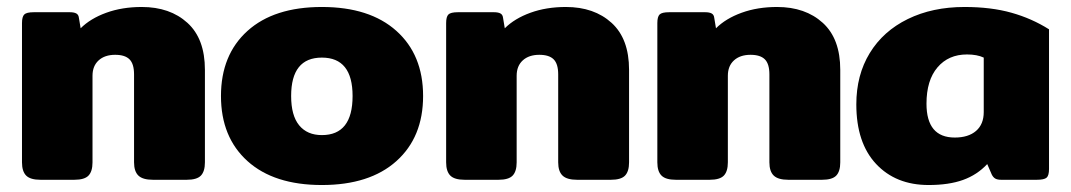

<svg xmlns="http://www.w3.org/2000/svg" viewBox="-20 -515 3068 550"><path d="M43 -50V-449Q43 -467 49.5 -473.5Q56 -480 77 -480H180Q192 -480 198.5 -476.5Q205 -473 206 -464L211 -434Q239 -462 284.5 -478.5Q330 -495 386 -495Q467 -495 517 -449.5Q567 -404 567 -315V-50Q567 -24 555.5 -12Q544 0 515 0H418Q389 0 376.5 -12Q364 -24 364 -50V-302Q364 -332 351 -345Q338 -358 310 -358Q280 -358 262.5 -342Q245 -326 245 -298V-50Q245 -24 233.5 -12Q222 0 193 0H96Q67 0 55 -12Q43 -24 43 -50Z M613 -240Q613 -358 689 -426.5Q765 -495 902 -495Q1039 -495 1115.5 -426.5Q1192 -358 1192 -240Q1192 -122 1115.5 -53.5Q1039 15 902 15Q765 15 689 -53.5Q613 -122 613 -240ZM990 -240Q990 -350 902 -350Q814 -350 814 -240Q814 -184 837 -156Q860 -128 902 -128Q990 -128 990 -240Z M1258 -50V-449Q1258 -467 1264.5 -473.5Q1271 -480 1292 -480H1395Q1407 -480 1413.5 -476.5Q1420 -473 1421 -464L1426 -434Q1454 -462 1499.5 -478.5Q1545 -495 1601 -495Q1682 -495 1732 -449.5Q1782 -404 1782 -315V-50Q1782 -24 1770.5 -12Q1759 0 1730 0H1633Q1604 0 1591.5 -12Q1579 -24 1579 -50V-302Q1579 -332 1566 -345Q1553 -358 1525 -358Q1495 -358 1477.5 -342Q1460 -326 1460 -298V-50Q1460 -24 1448.5 -12Q1437 0 1408 0H1311Q1282 0 1270 -12Q1258 -24 1258 -50Z M1863 -50V-449Q1863 -467 1869.5 -473.5Q1876 -480 1897 -480H2000Q2012 -480 2018.5 -476.5Q2025 -473 2026 -464L2031 -434Q2059 -462 2104.5 -478.5Q2150 -495 2206 -495Q2287 -495 2337 -449.5Q2387 -404 2387 -315V-50Q2387 -24 2375.5 -12Q2364 0 2335 0H2238Q2209 0 2196.5 -12Q2184 -24 2184 -50V-302Q2184 -332 2171 -345Q2158 -358 2130 -358Q2100 -358 2082.5 -342Q2065 -326 2065 -298V-50Q2065 -24 2053.5 -12Q2042 0 2013 0H1916Q1887 0 1875 -12Q1863 -24 1863 -50Z M2433 -216Q2433 -300 2471.5 -363Q2510 -426 2580.5 -460.5Q2651 -495 2743 -495Q2819 -495 2877.5 -478.5Q2936 -462 2985 -431V-31Q2985 -12 2978 -6Q2971 0 2950 0H2848Q2837 0 2831 -3.5Q2825 -7 2821 -15L2808 -45Q2779 -14 2738.5 0.5Q2698 15 2640 15Q2546 15 2489.5 -45.5Q2433 -106 2433 -216ZM2798 -194V-350Q2779 -359 2750 -359Q2697 -359 2665.5 -322Q2634 -285 2634 -218Q2634 -121 2715 -121Q2754 -121 2776 -140Q2798 -159 2798 -194Z"/></svg>

Font: Mitr SemiBold
Style: Regular
Weight: 600
Designer: Thanarat Vachiruckul
Foundry: Cadson Demak
Version: Version 1.002